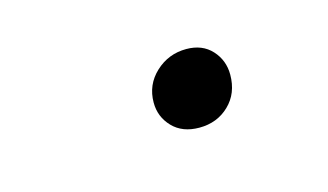

<svg xmlns="http://www.w3.org/2000/svg" viewBox="-31 -433 355 208"><g transform="rotate(-15 147.0 -329.0)"><path d="M175 -286Q156 -286 145 -297.5Q134 -309 134 -325Q134 -345 148.5 -358.5Q163 -372 183 -372Q201 -372 211.5 -360.5Q222 -349 222 -333Q222 -312 208.5 -299Q195 -286 175 -286Z"/></g></svg>

Font: Source Serif Pro Light
Style: Italic
Weight: 300
Italic angle: -12°
Designer: Frank Grießhammer
Foundry: Adobe Systems Incorporated
Version: Version 3.001;hotconv 1.0.111;makeotfexe 2.5.65597